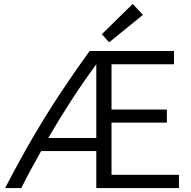

<svg xmlns="http://www.w3.org/2000/svg" viewBox="-20 -951 964 971"><path d="M6 0Q80 -143 151 -264Q222 -385 292.5 -490.5Q363 -596 433 -693H860V-626H544V-397H824V-331H544V-67H885V0H467V-187H188Q162 -141 136.5 -94Q111 -47 88 0ZM224 -253H467V-626Q403 -539 341.5 -444.5Q280 -350 224 -253ZM532 -737 495 -778 651 -931 703 -876Z"/></svg>

Font: Ubuntu Sans
Style: Regular
Weight: 400
Designer: Dalton Maag Ltd
Foundry: Dalton Maag Ltd
Version: Version 1.006; ttfautohint (v1.8.4.7-5d5b)